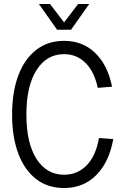

<svg xmlns="http://www.w3.org/2000/svg" viewBox="-20 -932 640 968"><path d="M303 16Q221 16 162.5 -29Q104 -74 72.5 -157Q41 -240 41 -354Q41 -469 72.5 -552Q104 -635 162.5 -680.5Q221 -726 303 -726Q397 -726 460 -665Q523 -604 545 -495L473 -489Q455 -572 410.5 -615.5Q366 -659 303 -659Q215 -659 164 -578.5Q113 -498 113 -354Q113 -211 164 -131Q215 -51 303 -51Q370 -51 416.5 -98Q463 -145 479 -236L551 -231Q531 -116 466 -50Q401 16 303 16ZM176 -912H232L303 -819L374 -912H430L338 -782H268Z"/></svg>

Font: Geist Mono Light
Style: Regular
Weight: 300
Monospace: yes
Designer: Basement.studio, Andrés Briganti, Mateo Zaragoza
Foundry: Basement.studio, Vercel, Andrés Briganti, Guido Ferreyra, Mateo Zaragoza
Version: Version 1.500; ttfautohint (v1.8.4.7-5d5b)